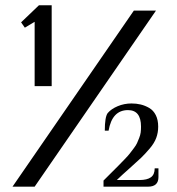

<svg xmlns="http://www.w3.org/2000/svg" viewBox="-20 -700 664 720"><path d="M109.9 -377V-618.2L73.2 -596.2L59.1 -616.2L126 -680.2H173.8V-377ZM26.9 0 481.9 -660.2H564.9L109.9 0ZM368.2 0V-22.9Q377.4 -32.2 397.5 -52.2Q417.5 -72.3 424.6 -79.3Q431.6 -86.4 446.5 -101.8Q461.4 -117.2 466.3 -123.8Q471.2 -130.4 481 -143.1Q490.7 -155.8 493.9 -163.3Q497.1 -170.9 501.7 -182.1Q506.3 -193.4 507.6 -203.4Q508.8 -213.4 508.8 -225.1Q508.8 -287.1 460 -287.1Q400.4 -287.1 387.2 -210H373Q373 -261.2 383.8 -275.9Q397 -291.5 421.4 -301.8Q445.8 -312 473.1 -312Q491.7 -312 507.8 -308.1Q523.9 -304.2 539.6 -295.2Q555.2 -286.1 564.2 -268.3Q573.2 -250.5 573.2 -225.1Q573.2 -202.6 565.9 -182.9Q558.6 -163.1 541.5 -143.1Q524.4 -123 509.3 -108.4Q494.1 -93.8 465.1 -68.1Q436 -42.5 418 -24.9H502.9Q531.7 -24.9 545.9 -35.2Q560.1 -45.4 560.1 -68.8H574.2V-36.1Q574.2 0 535.2 0Z"/></svg>

Font: El Messiri SemiBold
Style: Regular
Weight: 600
Designer: Mohamed Gaber
Foundry: Kief Type Foundry
Version: Version 2.007;PS 002.007;hotconv 1.0.88;makeotf.lib2.5.64775